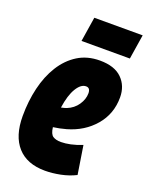

<svg xmlns="http://www.w3.org/2000/svg" viewBox="-141 -805 685 888"><g transform="rotate(20 202.0 -361.5)"><path d="M342 -23Q308 -6 268.5 2Q229 10 193 10Q104 10 57 -42.5Q10 -95 10 -193Q10 -266 25.5 -331.5Q41 -397 72.5 -447.5Q104 -498 150.5 -527Q197 -556 259 -556Q331 -556 367.5 -520Q404 -484 404 -427Q404 -346 353.5 -287Q303 -228 222 -205Q190 -196 159 -192Q163 -159 177.5 -149.5Q192 -140 217 -140Q238 -140 264 -145.5Q290 -151 320 -163ZM239 -422Q214 -422 193 -387.5Q172 -353 163 -290Q178 -293 189 -297Q222 -310 241 -338Q260 -366 260 -395Q260 -422 239 -422ZM147 -612 166 -733H404L385 -612Z"/></g></svg>

Font: Georama Condensed ExtraBold
Style: Italic
Weight: 800
Width: 3
Italic angle: -9°
Designer: Jean-Baptiste Levee
Foundry: Production Type
Version: Version 1.000